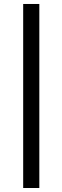

<svg xmlns="http://www.w3.org/2000/svg" viewBox="-20 -735 317 975"><path d="M97.7 219.7H179.7V-714.8H97.7Z"/></svg>

Font: Estedad Medium
Style: Regular
Weight: 500
Designer: Amin Abedi
Version: Version 7.3